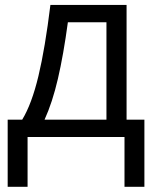

<svg xmlns="http://www.w3.org/2000/svg" viewBox="-20 -548 640 768"><path d="M405.8 -459H251.5Q233.9 -328.6 211.7 -233.2Q189.5 -137.7 158.2 -69.3H405.8ZM557.6 199.2H478V0H90.3V199.2H10.7V-69.3H68.8Q106.9 -131.8 133.8 -244.1Q160.6 -356.4 181.6 -528.3H486.3V-69.3H557.6Z"/></svg>

Font: Cousine
Style: Regular
Weight: 400
Monospace: yes
Designer: Steve Matteson
Foundry: Ascender Corporation
Version: Version 1.20